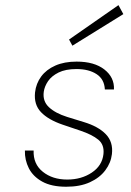

<svg xmlns="http://www.w3.org/2000/svg" viewBox="-20 -720 512 748"><path d="M238 7.5Q180.5 7.5 144.5 -12.5Q108.5 -32.5 92.2 -64.8Q76 -97 77 -133.5H111Q109 -81 146.8 -50.8Q184.5 -20.5 242 -20.5Q297 -20.5 337.5 -47.5Q378 -74.5 383 -119.5Q387 -156 363 -175.8Q339 -195.5 293 -211L223.5 -234.5Q168 -253.5 139.8 -283Q111.5 -312.5 116.5 -360Q120.5 -395 140.5 -422Q160.5 -449 195.5 -464.5Q230.5 -480 278.5 -480Q347.5 -480 386.8 -449.2Q426 -418.5 424 -371.5H388.5Q386.5 -411.5 356.2 -431.2Q326 -451 278 -451Q235.5 -451 208.2 -437.5Q181 -424 167.2 -403.8Q153.5 -383.5 150.5 -362.5Q145.5 -326 170.5 -302.5Q195.5 -279 241.5 -264.5L306.5 -244.5Q363 -227.5 392.2 -197.2Q421.5 -167 416 -119.5Q412 -85.5 390.2 -56.5Q368.5 -27.5 330.2 -10Q292 7.5 238 7.5ZM262 -542 249 -566 441.5 -700 460.5 -665Z"/></svg>

Font: Karla ExtraLight
Style: Italic
Weight: 250
Italic angle: -8°
Designer: Jonathan Pinhorn
Version: Version 2.004;gftools[0.9.33]